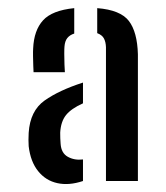

<svg xmlns="http://www.w3.org/2000/svg" viewBox="-20 -827 408 472"><path d="M240.5 -382V-711Q240 -724 235.5 -732.5Q231 -741 219 -745.5V-807Q276 -802.5 296.8 -775.5Q317.5 -748.5 319 -693.5V-382ZM50.5 -467.5Q50 -474.5 50 -483.2Q50 -492 50.5 -500.5Q54 -554.5 89.5 -579.8Q125 -605 184 -624V-573Q155 -560 142.2 -544Q129.5 -528 128 -501Q128 -496.5 128.2 -487.2Q128.5 -478 129 -473.5Q130.5 -450.5 146.8 -441.5Q163 -432.5 184 -435V-382Q149.5 -370.5 121 -376.8Q92.5 -383 73.8 -406.2Q55 -429.5 50.5 -467.5ZM62.5 -649.5Q62 -654.5 61.8 -665.5Q61.5 -676.5 61.2 -688.8Q61 -701 61.5 -708Q63.5 -752.5 85.8 -777Q108 -801.5 162.5 -807V-744.5Q151.5 -741 145.5 -733.5Q139.5 -726 138.5 -712.5Q138 -708 138 -694.8Q138 -681.5 138.5 -668.2Q139 -655 139.5 -649.5Z"/></svg>

Font: Big Shoulders Stencil Text Thin SemiBold
Style: Regular
Weight: 600
Version: Version 2.001